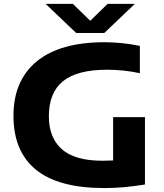

<svg xmlns="http://www.w3.org/2000/svg" viewBox="-20 -969 852 998"><path d="M522 8.5Q284 8.5 167 -86.8Q50 -182 50 -367Q50 -550.5 171 -650Q292 -749.5 523 -749.5Q566.5 -749.5 613.8 -744.8Q661 -740 707 -730.5V-588.5Q663.5 -598 620.8 -602.2Q578 -606.5 536 -606.5Q381.5 -606.5 307.8 -547.2Q234 -488 234 -364.5Q234 -253 301.8 -193.2Q369.5 -133.5 512 -133.5Q540 -133.5 568 -135V-360H733.5V-10Q678 -1 627 3.8Q576 8.5 522 8.5ZM376 -797.5 217 -949H358.5L449 -861L539.5 -949H681L522 -797.5Z"/></svg>

Font: Encode Sans Expanded Expanded
Style: Bold
Weight: 700
Width: 7
Designer: Multiple Designers
Foundry: Impallari Type
Version: Version 3.000; ttfautohint (v1.8.3) -l 8 -r 50 -G 200 -x 14 